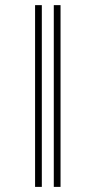

<svg xmlns="http://www.w3.org/2000/svg" viewBox="-20 -731 374 751"><path d="M143.6 0H117.2V-710.9H143.6ZM216.8 0H190.4V-710.9H216.8Z"/></svg>

Font: Roboto Thin
Style: Regular
Weight: 250
Designer: Google
Version: Version 2.134; 2016